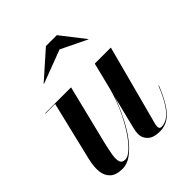

<svg xmlns="http://www.w3.org/2000/svg" viewBox="-193 -821 959 959"><g transform="rotate(-45 286.0 -342.0)"><path d="M124 10Q79 10 56.8 -10.2Q34.5 -30.5 31 -64.5Q27.5 -98.5 37.5 -141L113.5 -457.5H46V-460H228.5L151 -146.5Q141.5 -107 136.5 -77Q131.5 -47 137.2 -30Q143 -13 165.5 -13Q185.5 -13 212.8 -39Q240 -65 268.8 -109.5Q297.5 -154 322.5 -210.2Q347.5 -266.5 363 -327H365.5Q356 -287 338 -241.5Q320 -196 296.5 -151.2Q273 -106.5 245 -70.2Q217 -34 186.2 -12Q155.5 10 124 10ZM386.5 10Q342 10 321 -10.2Q300 -30.5 300 -58Q300 -65 301.2 -74.8Q302.5 -84.5 304.5 -92.5L396 -460H509.5L396 -33Q394.5 -28.5 394.2 -24.2Q394 -20 394 -16Q394 -0.5 409 -0.5Q430.5 -0.5 452 -14.5Q473.5 -28.5 496 -62.5Q518.5 -96.5 543 -157L545.5 -156.5Q523 -100.5 499.8 -63.5Q476.5 -26.5 449.5 -8.2Q422.5 10 386.5 10ZM146 -568 144.5 -569.5 285.5 -694.5H362.5L460 -569.5L459 -568L322 -634.5Z"/></g></svg>

Font: Bodoni Moda 72pt SemiBold
Style: Italic
Weight: 600
Italic angle: -13°
Designer: Owen Earl
Foundry: indestructible type
Version: Version 2.004